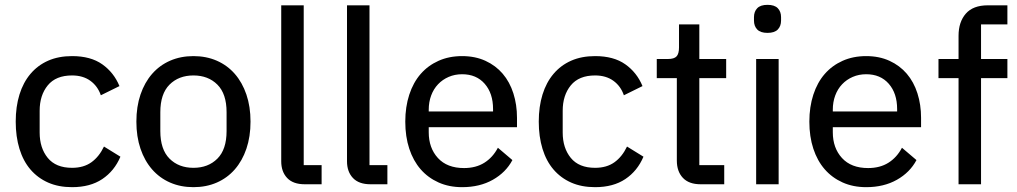

<svg xmlns="http://www.w3.org/2000/svg" viewBox="-20 -762 4205 794"><path d="M278 12Q222 12 179 -7Q136 -26 106 -61Q76 -96 60.5 -146.5Q45 -197 45 -259Q45 -321 60.5 -371Q76 -421 106 -456.5Q136 -492 179 -511Q222 -530 278 -530Q355 -530 403 -496Q451 -462 474 -406L397 -368Q384 -406 353.5 -428Q323 -450 278 -450Q211 -450 177.5 -409Q144 -368 144 -304V-214Q144 -150 177.5 -109Q211 -68 278 -68Q326 -68 358 -91Q390 -114 410 -156L478 -114Q453 -55 403 -21.5Q353 12 278 12Z M780 12Q727 12 683.5 -7Q640 -26 609 -61.5Q578 -97 561 -147Q544 -197 544 -259Q544 -321 561 -371Q578 -421 609 -456.5Q640 -492 683.5 -511Q727 -530 780 -530Q833 -530 876.5 -511Q920 -492 951 -456.5Q982 -421 999 -371Q1016 -321 1016 -259Q1016 -197 999 -147Q982 -97 951 -61.5Q920 -26 876.5 -7Q833 12 780 12ZM780 -68Q841 -68 879 -106Q917 -144 917 -220V-298Q917 -374 879 -412Q841 -450 780 -450Q719 -450 681 -412Q643 -374 643 -298V-220Q643 -144 681 -106Q719 -68 780 -68Z M1240 0Q1192 0 1167.5 -26Q1143 -52 1143 -95V-740H1236V-79H1310V0Z M1512 0Q1464 0 1439.5 -26Q1415 -52 1415 -95V-740H1508V-79H1582V0Z M1891 12Q1837 12 1793.5 -7.5Q1750 -27 1719.5 -62Q1689 -97 1672.5 -147Q1656 -197 1656 -259Q1656 -320 1672.5 -370.5Q1689 -421 1719.5 -456Q1750 -491 1793.5 -510.5Q1837 -530 1891 -530Q1945 -530 1987.5 -510.5Q2030 -491 2059 -457Q2088 -423 2103 -376Q2118 -329 2118 -275V-236H1753V-215Q1753 -150 1791 -108.5Q1829 -67 1899 -67Q1948 -67 1983 -89Q2018 -111 2039 -151L2099 -100Q2072 -49 2018 -18.5Q1964 12 1891 12ZM1891 -455Q1861 -455 1835.5 -444Q1810 -433 1791.5 -413.5Q1773 -394 1763 -367Q1753 -340 1753 -308V-301H2019V-311Q2019 -376 1984.5 -415.5Q1950 -455 1891 -455Z M2441 12Q2385 12 2342 -7Q2299 -26 2269 -61Q2239 -96 2223.5 -146.5Q2208 -197 2208 -259Q2208 -321 2223.5 -371Q2239 -421 2269 -456.5Q2299 -492 2342 -511Q2385 -530 2441 -530Q2518 -530 2566 -496Q2614 -462 2637 -406L2560 -368Q2547 -406 2516.5 -428Q2486 -450 2441 -450Q2374 -450 2340.5 -409Q2307 -368 2307 -304V-214Q2307 -150 2340.5 -109Q2374 -68 2441 -68Q2489 -68 2521 -91Q2553 -114 2573 -156L2641 -114Q2616 -55 2566 -21.5Q2516 12 2441 12Z M2877 0Q2829 0 2804 -26.5Q2779 -53 2779 -98V-439H2696V-518H2742Q2768 -518 2778 -529Q2788 -540 2788 -566V-661H2872V-518H2983V-439H2872V-79H2975V0Z M3154 -626Q3125 -626 3111.5 -640Q3098 -654 3098 -677V-691Q3098 -714 3111.5 -728Q3125 -742 3154 -742Q3183 -742 3196.5 -728Q3210 -714 3210 -691V-677Q3210 -654 3196.5 -640Q3183 -626 3154 -626ZM3107 -518H3200V0H3107Z M3562 12Q3508 12 3464.5 -7.5Q3421 -27 3390.5 -62Q3360 -97 3343.5 -147Q3327 -197 3327 -259Q3327 -320 3343.5 -370.5Q3360 -421 3390.5 -456Q3421 -491 3464.5 -510.5Q3508 -530 3562 -530Q3616 -530 3658.5 -510.5Q3701 -491 3730 -457Q3759 -423 3774 -376Q3789 -329 3789 -275V-236H3424V-215Q3424 -150 3462 -108.5Q3500 -67 3570 -67Q3619 -67 3654 -89Q3689 -111 3710 -151L3770 -100Q3743 -49 3689 -18.5Q3635 12 3562 12ZM3562 -455Q3532 -455 3506.5 -444Q3481 -433 3462.5 -413.5Q3444 -394 3434 -367Q3424 -340 3424 -308V-301H3690V-311Q3690 -376 3655.5 -415.5Q3621 -455 3562 -455Z M3944 -439H3861V-518H3944V-614Q3944 -671 3974 -705.5Q4004 -740 4065 -740H4146V-661H4037V-518H4146V-439H4037V0H3944Z"/></svg>

Font: IBM Plex Sans KR Text
Style: Regular
Weight: 450
Designer: Mike Abbink; Paul van der Laan; Pieter van Rosmalen; Wujin Sim; Chorong Kim; Dohee Lee;
Foundry: Sandoll Inc.
Version: Version 1.001